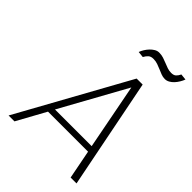

<svg xmlns="http://www.w3.org/2000/svg" viewBox="-251 -1009 1129 1129"><g transform="rotate(45 313.5 -444.5)"><path d="M512 -180H179L80 0H31L410 -686H460L596 0H547ZM504 -218 425 -627 199 -218ZM308 -805Q313 -819 322 -833.5Q331 -848 342.5 -860Q354 -872 367.5 -880Q381 -888 396 -888Q416 -888 432.5 -882.5Q449 -877 465 -870.5Q481 -864 496.5 -858.5Q512 -853 530 -853Q550 -853 560.5 -862.5Q571 -872 579 -889L617 -885Q612 -871 603 -856Q594 -841 583 -829Q572 -817 558 -809Q544 -801 529 -801Q512 -801 497 -807Q482 -813 466.5 -819.5Q451 -826 434.5 -832Q418 -838 398 -838Q378 -838 366.5 -828Q355 -818 346 -801Z"/></g></svg>

Font: Fz Poppins ExtLt
Style: Italic
Weight: 200
Italic angle: -10°
Designer: Ninad Kale (Devanagari), Jonny Pinhorn (Latin)
Foundry: Indian Type Foundry
Version: Vit hóa bi Vntype.Com & FontZin.Com